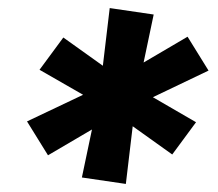

<svg xmlns="http://www.w3.org/2000/svg" viewBox="-20 -711 540 476"><path d="M292 -255 183 -271 208 -390 99 -326 47 -410 186 -476 78 -538 137 -618 235 -548 252 -691 361 -675 336 -556 445 -620 497 -536 359 -470 466 -408 407 -328 309 -398Z"/></svg>

Font: Iosevka SS18
Style: Bold Italic
Weight: 700
Italic angle: -9°
Monospace: yes
Designer: Belleve Invis
Foundry: Belleve Invis
Version: Version 25.1.1; ttfautohint (v1.8.4)